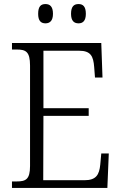

<svg xmlns="http://www.w3.org/2000/svg" viewBox="-20 -926 598 946"><path d="M367 -811C388 -811 403 -823 403 -858C403 -895 388 -906 367 -906C345 -906 330 -895 330 -858C330 -823 345 -811 367 -811ZM204 -811C225 -811 241 -823 241 -858C241 -895 225 -906 204 -906C182 -906 168 -895 168 -858C168 -823 182 -811 204 -811ZM39 0H509L516 -170H479L474 -115C469 -65 454 -38 396 -38H193L194 -355H417V-393H194V-676H370C427 -676 440 -649 444 -596L448 -544H485L479 -714H39V-682H62C107 -682 128 -672 128 -603V-108C128 -42 107 -32 62 -32H39Z"/></svg>

Font: Noto Serif Thai SemiCondensed Light
Style: Regular
Weight: 300
Width: 4
Designer: Monotype Design Team
Foundry: Monotype Imaging Inc.
Version: Version 2.002